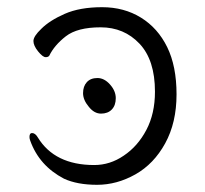

<svg xmlns="http://www.w3.org/2000/svg" viewBox="-20 -501 570 534"><path d="M158 -4Q89 -40 64 -110Q62 -115 62 -120Q62 -131 69 -131Q78 -131 85 -119Q132 -42 242 -42Q286 -42 324 -68Q363 -94 387 -139.5Q411 -185 411 -246Q411 -334 368 -379.5Q325 -425 260 -425Q195 -425 163 -400Q131 -375 117 -346Q114 -342 107 -342Q99 -342 86 -358Q73 -374 73 -387Q73 -400 95 -421Q118 -444 160 -462.5Q202 -481 264 -481Q325 -481 372 -452Q419 -423 445 -370Q471 -317 471 -238.5Q471 -160 439.5 -102.5Q408 -45 356.5 -16Q305 13 250 13Q195 13 158 -4ZM261 -185Q242 -185 227 -204Q211 -223 211 -242Q211 -261 221.5 -272.5Q232 -284 251 -284Q270 -284 286 -266Q302 -248 302 -228Q302 -208 291 -196.5Q280 -185 261 -185ZM117 -346Z"/></svg>

Font: LXGW WenKai TC Light
Style: Regular
Weight: 300
Designer: LXGW / Fontworks Inc.
Foundry: LXGW / Fontworks Inc.
Version: Version 1.330